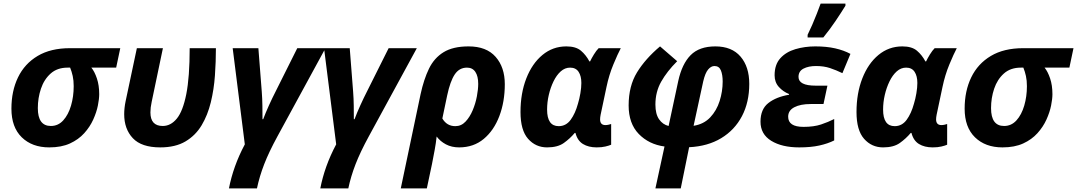

<svg xmlns="http://www.w3.org/2000/svg" viewBox="-20 -816 6036 1076"><path d="M256 10Q160 10 102 -46.5Q44 -103 44 -207Q44 -306 81 -382.5Q118 -459 191 -502.5Q264 -546 372 -546H654L631 -437H492Q510 -415 523 -376.5Q536 -338 536 -288Q536 -262 528.5 -224.5Q521 -187 502.5 -146Q484 -105 452 -69.5Q420 -34 372 -12Q324 10 256 10ZM265 -110Q306 -110 334.5 -141.5Q363 -173 378 -224Q393 -275 393 -333Q393 -365 387.5 -390Q382 -415 373 -437H359Q301 -437 264 -404Q227 -371 209.5 -319Q192 -267 192 -210Q192 -110 265 -110Z M878 10Q773 10 724.5 -41.5Q676 -93 676 -176Q676 -193 678 -211.5Q680 -230 684 -249L747 -546H893L830 -245Q823 -213 823 -186Q823 -110 892 -110Q937 -110 971 -151.5Q1005 -193 1024 -288.5Q1043 -384 1043 -546H1190Q1190 -471 1184.5 -393Q1179 -315 1161.5 -243Q1144 -171 1110 -114Q1076 -57 1019.5 -23.5Q963 10 878 10Z M1263 240Q1275 178 1297 116.5Q1319 55 1352 -7L1284 -546H1428L1447 -302Q1450 -263 1450.5 -223Q1451 -183 1451 -148H1455Q1468 -183 1487 -225Q1506 -267 1525 -304L1646 -546H1804L1535 -52Q1487 36 1460.5 104.5Q1434 173 1420 240Z M1775 240Q1787 178 1809 116.5Q1831 55 1864 -7L1796 -546H1940L1959 -302Q1962 -263 1962.5 -223Q1963 -183 1963 -148H1967Q1980 -183 1999 -225Q2018 -267 2037 -304L2158 -546H2316L2047 -52Q1999 36 1972.5 104.5Q1946 173 1932 240Z M2226 240 2337 -288Q2355 -371 2384 -431Q2413 -491 2466 -523.5Q2519 -556 2606 -556Q2706 -556 2757.5 -497.5Q2809 -439 2809 -344Q2809 -246 2778.5 -165.5Q2748 -85 2691 -37.5Q2634 10 2553 10Q2511 10 2479 -7Q2447 -24 2427 -51Q2423 -13 2416 24.5Q2409 62 2401 103L2372 240ZM2532 -109Q2565 -109 2589 -134.5Q2613 -160 2629 -198Q2645 -236 2652.5 -276Q2660 -316 2660 -346Q2660 -389 2644 -413Q2628 -437 2597 -437Q2554 -437 2528.5 -399Q2503 -361 2486 -281L2459 -152Q2484 -109 2532 -109Z M3046 10Q2982 10 2939.5 -38Q2897 -86 2897 -188Q2897 -293 2929.5 -376.5Q2962 -460 3020 -508Q3078 -556 3154 -556Q3207 -556 3235.5 -532Q3264 -508 3283 -472H3287Q3295 -489 3308.5 -511Q3322 -533 3335 -546H3459Q3442 -514 3417.5 -455Q3393 -396 3379 -329L3346 -173Q3343 -158 3343 -147Q3343 -115 3373 -115Q3381 -115 3390 -117Q3399 -119 3405 -121V-5Q3394 0 3373 5Q3352 10 3324 10Q3278 10 3247 -9Q3216 -28 3205 -71H3201Q3174 -39 3139.5 -14.5Q3105 10 3046 10ZM3111 -109Q3152 -109 3178 -144.5Q3204 -180 3219 -235Q3227 -261 3232.5 -293Q3238 -325 3238 -351Q3238 -390 3222.5 -413.5Q3207 -437 3175 -437Q3146 -437 3122.5 -416Q3099 -395 3082 -360Q3065 -325 3055.5 -284Q3046 -243 3046 -202Q3046 -109 3111 -109Z M3653 240 3704 5Q3616 -7 3559.5 -65.5Q3503 -124 3503 -225Q3503 -334 3550 -410.5Q3597 -487 3679 -556L3775 -473Q3718 -416 3685.5 -358.5Q3653 -301 3653 -230Q3653 -177 3673.5 -147.5Q3694 -118 3727 -110L3781 -362Q3802 -458 3850.5 -507Q3899 -556 3989 -556Q4081 -556 4130 -499Q4179 -442 4179 -346Q4179 -243 4138 -165Q4097 -87 4021.5 -41.5Q3946 4 3842 9L3795 240ZM3867 -111Q3924 -120 3960 -158Q3996 -196 4013 -250Q4030 -304 4030 -359Q4030 -397 4020 -421.5Q4010 -446 3984 -446Q3965 -446 3948.5 -426.5Q3932 -407 3921 -360Z M4459 10Q4362 10 4302 -27Q4242 -64 4242 -134Q4242 -204 4286 -238.5Q4330 -273 4402 -285V-289Q4369 -302 4345 -328.5Q4321 -355 4321 -394Q4321 -454 4353 -489.5Q4385 -525 4437.5 -540.5Q4490 -556 4549 -556Q4612 -556 4660.5 -545Q4709 -534 4746 -514L4701 -406Q4666 -423 4631.5 -434.5Q4597 -446 4553 -446Q4511 -446 4483 -431.5Q4455 -417 4455 -385Q4455 -336 4551 -336H4617L4595 -233H4523Q4466 -233 4431.5 -215Q4397 -197 4397 -162Q4397 -105 4483 -105Q4541 -105 4581.5 -118.5Q4622 -132 4655 -149V-29Q4619 -11 4571.5 -0.5Q4524 10 4459 10ZM4506 -606V-621Q4518 -645 4531.5 -676Q4545 -707 4557.5 -739Q4570 -771 4579 -796H4718V-784Q4694 -745 4663 -699Q4632 -653 4594 -606Z M4929 10Q4865 10 4822.5 -38Q4780 -86 4780 -188Q4780 -293 4812.5 -376.5Q4845 -460 4903 -508Q4961 -556 5037 -556Q5090 -556 5118.5 -532Q5147 -508 5166 -472H5170Q5178 -489 5191.5 -511Q5205 -533 5218 -546H5342Q5325 -514 5300.5 -455Q5276 -396 5262 -329L5229 -173Q5226 -158 5226 -147Q5226 -115 5256 -115Q5264 -115 5273 -117Q5282 -119 5288 -121V-5Q5277 0 5256 5Q5235 10 5207 10Q5161 10 5130 -9Q5099 -28 5088 -71H5084Q5057 -39 5022.5 -14.5Q4988 10 4929 10ZM4994 -109Q5035 -109 5061 -144.5Q5087 -180 5102 -235Q5110 -261 5115.5 -293Q5121 -325 5121 -351Q5121 -390 5105.5 -413.5Q5090 -437 5058 -437Q5029 -437 5005.5 -416Q4982 -395 4965 -360Q4948 -325 4938.5 -284Q4929 -243 4929 -202Q4929 -109 4994 -109Z M5598 10Q5502 10 5444 -46.5Q5386 -103 5386 -207Q5386 -306 5423 -382.5Q5460 -459 5533 -502.5Q5606 -546 5714 -546H5996L5973 -437H5834Q5852 -415 5865 -376.5Q5878 -338 5878 -288Q5878 -262 5870.5 -224.5Q5863 -187 5844.5 -146Q5826 -105 5794 -69.5Q5762 -34 5714 -12Q5666 10 5598 10ZM5607 -110Q5648 -110 5676.5 -141.5Q5705 -173 5720 -224Q5735 -275 5735 -333Q5735 -365 5729.5 -390Q5724 -415 5715 -437H5701Q5643 -437 5606 -404Q5569 -371 5551.5 -319Q5534 -267 5534 -210Q5534 -110 5607 -110Z"/></svg>

Font: Noto IKEA Latin
Style: Bold Italic
Weight: 700
Italic angle: -12°
Designer: Monotype Design Team
Foundry: Monotype Imaging Inc.
Version: Version 1.0